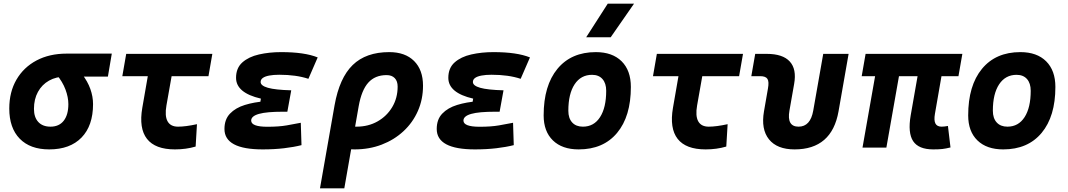

<svg xmlns="http://www.w3.org/2000/svg" viewBox="-20 -815 5899 1060"><path d="M251.5 9.8Q146.5 9.8 88.9 -49.3Q31.2 -108.4 31.2 -215.8Q31.2 -307.1 70.8 -375.2Q110.4 -443.4 181.6 -481.2Q252.9 -519 348.1 -519H597.2L575.7 -392.1H342.8Q290 -392.1 250.7 -369.9Q211.4 -347.7 189.5 -307.6Q167.5 -267.6 167.5 -213.9Q167.5 -167.5 191.4 -141.6Q215.3 -115.7 258.8 -115.7Q306.2 -115.7 331.8 -148.4Q357.4 -181.2 357.4 -240.2Q357.4 -277.8 341.6 -320.6Q325.7 -363.3 291 -405.3H433.1Q463.9 -365.7 478.8 -323.7Q493.7 -281.7 493.7 -240.2Q493.7 -121.1 430.2 -55.7Q366.7 9.8 251.5 9.8Z M945.8 9.8Q836.9 9.8 791.5 -48.3Q746.1 -106.4 765.6 -219.7L817.4 -517.6H949.2L898.9 -232.9Q888.7 -175.3 905 -145.5Q921.4 -115.7 962.9 -115.7Q1004.9 -115.7 1067.4 -129.4L1060.1 -5.9Q1007.3 9.8 945.8 9.8ZM655.3 -394.5 676.8 -517.6H1152.3L1130.9 -394.5Z M1430.2 9.8Q1219.2 9.8 1219.2 -103Q1219.2 -155.8 1249.8 -187.7Q1280.3 -219.7 1331.8 -235.6Q1383.3 -251.5 1445.3 -255.9L1587.9 -316.4L1566.4 -198.2H1541Q1497.1 -198.2 1464.4 -195.3Q1431.6 -192.4 1409.9 -186.3Q1388.2 -180.2 1377.4 -170.9Q1366.7 -161.6 1366.7 -149.4Q1366.7 -115.2 1456.1 -115.2Q1519.5 -115.2 1563 -122.8Q1606.4 -130.4 1640.6 -137.2L1644.5 -13.7Q1602.1 -2.9 1548.1 3.4Q1494.1 9.8 1430.2 9.8ZM1410.2 -210.4 1420.4 -270.5Q1283.2 -302.2 1283.2 -385.3Q1283.2 -439.5 1318.1 -470.5Q1353 -501.5 1409.9 -514.4Q1466.8 -527.3 1532.7 -527.3Q1661.6 -527.3 1733.9 -498L1682.6 -379.9Q1615.2 -402.3 1521.5 -402.3Q1489.7 -402.3 1466.6 -397.9Q1443.4 -393.6 1431.2 -384.8Q1418.9 -376 1418.9 -362.3Q1418.9 -341.8 1459.2 -330.3Q1499.5 -318.8 1587.9 -316.4L1566.4 -198.2Z M2128.9 -527.3Q2216.8 -527.3 2266.1 -478.3Q2315.4 -429.2 2315.4 -341.8Q2315.4 -266.6 2287.1 -202.4Q2258.8 -138.2 2207.5 -90.6Q2156.2 -43 2087.4 -16.6Q2018.6 9.8 1937.5 9.8Q1913.1 9.8 1888.9 7.1Q1864.7 4.4 1840.3 -0.5L1859.4 -127.9Q1886.2 -115.7 1948.2 -115.7Q2013.2 -115.7 2064.5 -144.8Q2115.7 -173.8 2145.5 -223.9Q2175.3 -273.9 2175.3 -336.9Q2175.3 -367.2 2159.2 -383.8Q2143.1 -400.4 2114.3 -400.4Q2050.8 -400.4 2013.4 -358.9Q1976.1 -317.4 1960.4 -229.5L1880.9 224.6H1746.6L1827.1 -233.9Q1854 -384.8 1927.2 -456.1Q2000.5 -527.3 2128.9 -527.3Z M2602.1 9.8Q2391.1 9.8 2391.1 -103Q2391.1 -155.8 2421.6 -187.7Q2452.1 -219.7 2503.7 -235.6Q2555.2 -251.5 2617.2 -255.9L2759.8 -316.4L2738.3 -198.2H2712.9Q2668.9 -198.2 2636.2 -195.3Q2603.5 -192.4 2581.8 -186.3Q2560.1 -180.2 2549.3 -170.9Q2538.6 -161.6 2538.6 -149.4Q2538.6 -115.2 2627.9 -115.2Q2691.4 -115.2 2734.9 -122.8Q2778.3 -130.4 2812.5 -137.2L2816.4 -13.7Q2773.9 -2.9 2720 3.4Q2666 9.8 2602.1 9.8ZM2582 -210.4 2592.3 -270.5Q2455.1 -302.2 2455.1 -385.3Q2455.1 -439.5 2490 -470.5Q2524.9 -501.5 2581.8 -514.4Q2638.7 -527.3 2704.6 -527.3Q2833.5 -527.3 2905.8 -498L2854.5 -379.9Q2787.1 -402.3 2693.4 -402.3Q2661.6 -402.3 2638.4 -397.9Q2615.2 -393.6 2603 -384.8Q2590.8 -376 2590.8 -362.3Q2590.8 -341.8 2631.1 -330.3Q2671.4 -318.8 2759.8 -316.4L2738.3 -198.2Z M3174.8 9.8Q3083.5 9.8 3032.5 -39.8Q2981.4 -89.4 2981.4 -177.7Q2981.4 -342.8 3057.6 -435.1Q3133.8 -527.3 3269.5 -527.3Q3360.8 -527.3 3411.9 -476.6Q3462.9 -425.8 3462.9 -335Q3462.9 -172.4 3386.8 -81.3Q3310.8 9.8 3174.8 9.8ZM3198.1 -115.7Q3258.8 -115.7 3292.7 -168.2Q3326.7 -220.7 3326.7 -314Q3326.7 -355.2 3306.2 -378.5Q3285.8 -401.9 3248.5 -401.9Q3186.9 -401.9 3152.3 -349.5Q3117.7 -297.1 3117.7 -203.6Q3117.7 -162.1 3138.9 -138.9Q3160.1 -115.7 3198.1 -115.7ZM3216.3 -609.4 3335.4 -794.9H3480.5L3351.6 -609.4Z M3875.5 9.8Q3766.6 9.8 3721.2 -48.3Q3675.8 -106.4 3695.3 -219.7L3747.1 -517.6H3878.9L3828.6 -232.9Q3818.4 -175.3 3834.7 -145.5Q3851.1 -115.7 3892.6 -115.7Q3934.6 -115.7 3997.1 -129.4L3989.7 -5.9Q3937 9.8 3875.5 9.8ZM3585 -394.5 3606.4 -517.6H4082L4060.5 -394.5Z M4366.7 9.8Q4270 9.8 4225.3 -45.9Q4180.7 -101.6 4197.8 -200.2L4219.7 -326.2Q4226.6 -363.8 4217 -379.2Q4207.5 -394.5 4177.2 -394.5H4127.9L4149.4 -517.6H4212.9Q4301.8 -517.6 4340.3 -475.3Q4378.9 -433.1 4364.3 -351.6L4338.4 -204.1Q4322.8 -115.7 4388.7 -115.7Q4454.1 -115.7 4469.7 -204.1L4524.9 -517.6H4665L4609.4 -200.2Q4572.3 9.8 4366.7 9.8Z M5132.3 9.8Q5051.3 9.8 5021.2 -35.9Q4991.2 -81.5 5007.8 -178.2L5067.4 -517.6H5199.2L5141.6 -186.5Q5135.3 -150.4 5144.3 -133.1Q5153.3 -115.7 5178.7 -115.7Q5186 -115.7 5194.3 -116.7Q5202.6 -117.7 5213.4 -119.6L5227.5 -1Q5202.1 5.4 5182.6 7.6Q5163.1 9.8 5132.3 9.8ZM4737.3 -394.5 4758.8 -517.6H5293L5271.5 -394.5ZM4741.7 0 4833 -517.6H4964.8L4873.5 0Z M5518.6 9.8Q5427.2 9.8 5376.2 -39.8Q5325.2 -89.4 5325.2 -177.7Q5325.2 -342.8 5401.4 -435.1Q5477.5 -527.3 5613.3 -527.3Q5704.6 -527.3 5755.6 -476.6Q5806.6 -425.8 5806.6 -335Q5806.6 -172.4 5730.6 -81.3Q5654.5 9.8 5518.6 9.8ZM5541.9 -115.7Q5602.5 -115.7 5636.5 -168.2Q5670.4 -220.7 5670.4 -314Q5670.4 -355.2 5650 -378.5Q5629.5 -401.9 5592.3 -401.9Q5530.7 -401.9 5496 -349.5Q5461.4 -297.1 5461.4 -203.6Q5461.4 -162.1 5482.7 -138.9Q5503.9 -115.7 5541.9 -115.7Z"/></svg>

Font: Cascadia Mono NF
Style: Italic
Weight: 400
Italic angle: -10°
Monospace: yes
Designer: Aaron Bell
Foundry: Saja Typeworks
Version: Version 2404.023